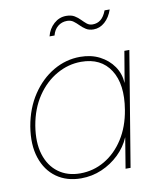

<svg xmlns="http://www.w3.org/2000/svg" viewBox="-82 -778 709 851"><g transform="rotate(-10 273.0 -352.5)"><path d="M214.8 7.8Q150.4 7.8 104.5 -24.9Q58.6 -57.6 38.8 -117.4Q19 -177.2 32.2 -257.8Q45.9 -337.9 85.7 -397.7Q125.5 -457.5 182.1 -490.5Q238.8 -523.4 302.7 -523.4Q352.1 -523.4 390.4 -503.7Q428.7 -483.9 451.7 -450.7Q474.6 -417.5 477.1 -376H477.5L501 -515.6H523.4L438 0H415.5L438 -136.7H437.5Q420.4 -96.2 386.5 -63.2Q352.5 -30.3 308.3 -11.2Q264.2 7.8 214.8 7.8ZM214.8 -14.6Q274.4 -14.6 325.2 -44.4Q376 -74.2 410.9 -128.7Q445.8 -183.1 458 -257.8Q476.6 -370.1 434.6 -435.5Q392.6 -501 303.2 -501Q245.6 -501 193.4 -471.4Q141.1 -441.9 104.2 -387.2Q67.4 -332.5 54.7 -257.8Q42.5 -183.1 59.3 -128.7Q76.2 -74.2 116.7 -44.4Q157.2 -14.6 214.8 -14.6ZM383.8 -632.8Q363.3 -632.8 349.6 -641.6Q335.9 -650.4 325 -661.6Q314 -672.9 302.2 -681.6Q290.5 -690.4 273.4 -690.4Q249.5 -690.4 231.9 -676Q214.4 -661.6 208 -636.2H185.5Q193.8 -669.4 218 -691.2Q242.2 -712.9 273.4 -712.9Q296.4 -712.9 310.8 -704.1Q325.2 -695.3 335.9 -684.1Q346.7 -672.9 357.4 -664.1Q368.2 -655.3 383.3 -655.3Q404.3 -655.3 419.7 -667.5Q435.1 -679.7 445.8 -707.5H468.8Q457 -672.9 434.3 -652.8Q411.6 -632.8 383.8 -632.8Z"/></g></svg>

Font: Inter Display Thin
Style: Italic
Weight: 100
Italic angle: -9.39999°
Designer: Rasmus Andersson
Foundry: rsms
Version: Version 4.000;git-a52131595